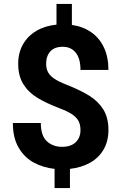

<svg xmlns="http://www.w3.org/2000/svg" viewBox="-20 -844 614 969"><path d="M333 8.3V105H255.4V8.3Q197.3 2 150.1 -23.7Q103 -49.3 74 -98.9Q44.9 -148.4 44.9 -223.1H186Q186 -159.2 216.6 -131.1Q247.1 -103 293 -103Q337.9 -103 362.1 -126.2Q386.2 -149.4 386.2 -187.5Q386.2 -214.4 376.2 -233.2Q366.2 -252 344.2 -266.8Q322.3 -281.7 284.7 -295.9Q212.9 -323.2 168 -350.8Q123 -378.4 97.4 -419.9Q71.8 -461.4 71.8 -522.5Q71.8 -577.1 95.7 -619.6Q119.6 -662.1 163.3 -688Q207 -713.9 265.1 -719.7V-824.2H342.8V-718.3Q399.4 -710 440.9 -680.9Q482.4 -651.9 504.9 -603.5Q527.3 -555.2 527.3 -491.2H386.2Q386.2 -548.3 362.3 -578.1Q338.4 -607.9 296.9 -607.9Q254.9 -607.9 233.9 -584.5Q212.9 -561 212.9 -522.5Q212.9 -497.6 222.2 -480Q231.4 -462.4 253.2 -447.5Q274.9 -432.6 314.5 -417Q386.2 -388.7 431.2 -360.6Q476.1 -332.5 501.7 -291Q527.3 -249.5 527.3 -188.5Q527.3 -132.3 503.4 -90.3Q479.5 -48.3 435.8 -23.4Q392.1 1.5 333 8.3Z"/></svg>

Font: Mardoto
Style: Bold
Weight: 700
Designer: Christian Robertson, Vahan Hovhannisyan
Foundry: Google
Version: Version 1.000